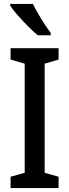

<svg xmlns="http://www.w3.org/2000/svg" viewBox="-20 -960 354 980"><path d="M279 0H34V-58L106 -78V-635L34 -656V-714H279V-656L208 -635V-78L279 -58ZM148 -940Q159 -918 175 -890Q191 -862 208 -836Q225 -810 239 -792V-780H173Q152 -797 124 -825Q96 -853 70.5 -882Q45 -911 32 -931V-940Z"/></svg>

Font: Noto Sans Lao Condensed Medium
Style: Regular
Weight: 500
Width: 3
Designer: Monotype Design Team
Foundry: Monotype Imaging Inc.
Version: Version 2.003; ttfautohint (v1.8.4.7-5d5b)